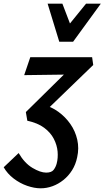

<svg xmlns="http://www.w3.org/2000/svg" viewBox="-88 -731 566 1040"><path d="M132 289Q98 289 59 275.5Q20 262 -14 236Q-48 210 -68 175L13 98Q45 153 88 178.5Q131 204 162 204Q191 204 202.5 189Q214 174 219 155Q227 125 224 90Q221 55 203.5 21Q186 -13 151 -39Q116 -65 60 -77L52 -124L318 -386L345 -328L43 -324L76 -421H411L417 -379L150 -121L145 -164Q190 -153 228 -125.5Q266 -98 293 -59.5Q320 -21 330.5 25.5Q341 72 330 121Q322 160 302.5 191Q283 222 255.5 244Q228 266 196.5 277.5Q165 289 132 289ZM233 -505 266 -573 378 -711H458L308 -505ZM233 -505 170 -711H250L302 -575L308 -505Z"/></svg>

Font: Ysabeau Infant
Style: Bold Italic
Weight: 700
Italic angle: -12°
Designer: Christian Thalmann (Catharsis Fonts)
Version: Version 2.001;gftools[0.9.30]; featfreeze: ss01,ss02,lnum